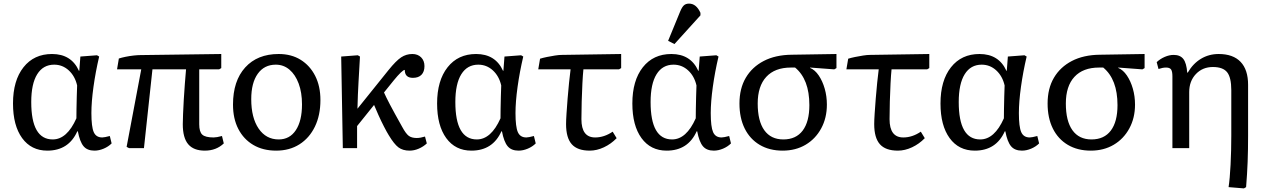

<svg xmlns="http://www.w3.org/2000/svg" viewBox="-20 -820 6994 1063"><path d="M242 14Q153 14 102.5 -55.5Q52 -125 52 -247Q52 -374 110 -447.5Q168 -521 268 -521Q375 -521 417 -428H419L425 -507L517 -514L529 -507Q509 -422 497.5 -339Q486 -256 486 -194Q486 -118 499 -88.5Q512 -59 546 -59Q552 -59 562.5 -61Q573 -63 588 -67L598 -26Q580 -8 554 3Q528 14 503 14Q463 14 442.5 -10.5Q422 -35 411 -93H408Q360 14 242 14ZM272 -48Q351 -48 403 -165Q403 -182 403.5 -215.5Q404 -249 405 -285.5Q406 -322 407 -347Q395 -399 360.5 -430.5Q326 -462 280 -462Q219 -462 186 -409Q153 -356 153 -255Q153 -48 272 -48Z M1114 14Q1052 14 1022 -21.5Q992 -57 992 -132Q992 -152 993.5 -188.5Q995 -225 997.5 -269Q1000 -313 1003.5 -357Q1007 -401 1010 -436H824L777 0H694L681 -7L762 -436H628L638 -496Q653 -501 675 -505.5Q697 -510 719.5 -512.5Q742 -515 757 -515L1205 -521V-443L1193 -436H1083V-132Q1083 -90 1100 -74.5Q1117 -59 1163 -59Q1179 -59 1209 -67L1219 -26Q1177 14 1114 14Z M1509 14Q1436 14 1382.5 -17.5Q1329 -49 1299.5 -106Q1270 -163 1270 -241Q1270 -372 1337.5 -446.5Q1405 -521 1523 -521Q1593 -521 1644.5 -489Q1696 -457 1725 -400Q1754 -343 1754 -266Q1754 -182 1723.5 -119Q1693 -56 1638 -21Q1583 14 1509 14ZM1523 -48Q1584 -48 1618 -99.5Q1652 -151 1652 -242Q1652 -308 1633.5 -357.5Q1615 -407 1582.5 -434.5Q1550 -462 1507 -462Q1443 -462 1407 -411.5Q1371 -361 1371 -271Q1371 -168 1412 -108Q1453 -48 1523 -48Z M2248 14Q2210 14 2186 -4Q2162 -22 2132 -72Q2122 -88 2106 -119Q2090 -150 2075 -183.5Q2060 -217 2051 -239L1957 -122V0H1878L1869 -507L1961 -514L1973 -507Q1969 -433 1965 -366.5Q1961 -300 1959 -218L2131 -432Q2173 -484 2201 -502.5Q2229 -521 2263 -521Q2293 -521 2311.5 -502.5Q2330 -484 2330 -454Q2330 -423 2313.5 -406Q2297 -389 2266 -389Q2221 -389 2221 -433Q2214 -433 2198 -417.5Q2182 -402 2160 -375L2106 -308Q2117 -283 2139 -241Q2161 -199 2207 -117Q2227 -80 2243 -68Q2259 -56 2287 -56Q2307 -56 2333 -64L2343 -26Q2324 -8 2298.5 3Q2273 14 2248 14Z M2590 14Q2501 14 2450.5 -55.5Q2400 -125 2400 -247Q2400 -374 2458 -447.5Q2516 -521 2616 -521Q2723 -521 2765 -428H2767L2773 -507L2865 -514L2877 -507Q2857 -422 2845.5 -339Q2834 -256 2834 -194Q2834 -118 2847 -88.5Q2860 -59 2894 -59Q2900 -59 2910.5 -61Q2921 -63 2936 -67L2946 -26Q2928 -8 2902 3Q2876 14 2851 14Q2811 14 2790.5 -10.5Q2770 -35 2759 -93H2756Q2708 14 2590 14ZM2620 -48Q2699 -48 2751 -165Q2751 -182 2751.5 -215.5Q2752 -249 2753 -285.5Q2754 -322 2755 -347Q2743 -399 2708.5 -430.5Q2674 -462 2628 -462Q2567 -462 2534 -409Q2501 -356 2501 -255Q2501 -48 2620 -48Z M3245 14Q3177 14 3145.5 -21.5Q3114 -57 3114 -133Q3114 -154 3116.5 -191.5Q3119 -229 3122.5 -274Q3126 -319 3130.5 -362Q3135 -405 3139 -436H2960L2970 -495Q2986 -500 3008 -504.5Q3030 -509 3052.5 -512.5Q3075 -516 3089 -516L3419 -521V-443L3407 -436H3210Q3207 -407 3204.5 -359Q3202 -311 3200.5 -257.5Q3199 -204 3199 -160Q3199 -59 3275 -59Q3325 -59 3372 -91L3394 -55Q3363 -23 3323.5 -4.5Q3284 14 3245 14Z M3671 14Q3582 14 3531.5 -55.5Q3481 -125 3481 -247Q3481 -374 3539 -447.5Q3597 -521 3697 -521Q3804 -521 3846 -428H3848L3854 -507L3946 -514L3958 -507Q3938 -422 3926.5 -339Q3915 -256 3915 -194Q3915 -118 3928 -88.5Q3941 -59 3975 -59Q3981 -59 3991.5 -61Q4002 -63 4017 -67L4027 -26Q4009 -8 3983 3Q3957 14 3932 14Q3892 14 3871.5 -10.5Q3851 -35 3840 -93H3837Q3789 14 3671 14ZM3701 -48Q3780 -48 3832 -165Q3832 -182 3832.5 -215.5Q3833 -249 3834 -285.5Q3835 -322 3836 -347Q3824 -399 3789.5 -430.5Q3755 -462 3709 -462Q3648 -462 3615 -409Q3582 -356 3582 -255Q3582 -48 3701 -48ZM3714 -576 3679 -594 3746 -757Q3756 -781 3766.5 -790.5Q3777 -800 3795 -800Q3835 -800 3858 -749V-735Z M4313 14Q4240 14 4186 -18Q4132 -50 4103 -108.5Q4074 -167 4074 -247Q4074 -330 4109 -389.5Q4144 -449 4208.5 -482.5Q4273 -516 4363 -517L4611 -521V-443L4599 -436L4465 -446V-444Q4492 -433 4513 -402Q4534 -371 4546 -329Q4558 -287 4558 -241Q4558 -167 4526.5 -109Q4495 -51 4440 -18.5Q4385 14 4313 14ZM4317 -48Q4387 -48 4424 -97Q4461 -146 4461 -238Q4461 -381 4382 -446H4359Q4270 -446 4222.5 -394.5Q4175 -343 4175 -247Q4175 -150 4211.5 -99Q4248 -48 4317 -48Z M4951 14Q4883 14 4851.5 -21.5Q4820 -57 4820 -133Q4820 -154 4822.5 -191.5Q4825 -229 4828.5 -274Q4832 -319 4836.5 -362Q4841 -405 4845 -436H4666L4676 -495Q4692 -500 4714 -504.5Q4736 -509 4758.5 -512.5Q4781 -516 4795 -516L5125 -521V-443L5113 -436H4916Q4913 -407 4910.5 -359Q4908 -311 4906.5 -257.5Q4905 -204 4905 -160Q4905 -59 4981 -59Q5031 -59 5078 -91L5100 -55Q5069 -23 5029.5 -4.5Q4990 14 4951 14Z M5377 14Q5288 14 5237.5 -55.5Q5187 -125 5187 -247Q5187 -374 5245 -447.5Q5303 -521 5403 -521Q5510 -521 5552 -428H5554L5560 -507L5652 -514L5664 -507Q5644 -422 5632.5 -339Q5621 -256 5621 -194Q5621 -118 5634 -88.5Q5647 -59 5681 -59Q5687 -59 5697.5 -61Q5708 -63 5723 -67L5733 -26Q5715 -8 5689 3Q5663 14 5638 14Q5598 14 5577.5 -10.5Q5557 -35 5546 -93H5543Q5495 14 5377 14ZM5407 -48Q5486 -48 5538 -165Q5538 -182 5538.5 -215.5Q5539 -249 5540 -285.5Q5541 -322 5542 -347Q5530 -399 5495.5 -430.5Q5461 -462 5415 -462Q5354 -462 5321 -409Q5288 -356 5288 -255Q5288 -48 5407 -48Z M6019 14Q5946 14 5892 -18Q5838 -50 5809 -108.5Q5780 -167 5780 -247Q5780 -330 5815 -389.5Q5850 -449 5914.5 -482.5Q5979 -516 6069 -517L6317 -521V-443L6305 -436L6171 -446V-444Q6198 -433 6219 -402Q6240 -371 6252 -329Q6264 -287 6264 -241Q6264 -167 6232.5 -109Q6201 -51 6146 -18.5Q6091 14 6019 14ZM6023 -48Q6093 -48 6130 -97Q6167 -146 6167 -238Q6167 -381 6088 -446H6065Q5976 -446 5928.5 -394.5Q5881 -343 5881 -247Q5881 -150 5917.5 -99Q5954 -48 6023 -48Z M6867 223 6782 216Q6789 170 6793 92.5Q6797 15 6797 -70V-321Q6797 -391 6774 -420Q6751 -449 6695 -449Q6638 -449 6601 -410Q6564 -371 6564 -310V0H6471V-397Q6471 -425 6463.5 -435.5Q6456 -446 6436 -446Q6417 -446 6394 -438L6384 -476Q6403 -494 6428.5 -505Q6454 -516 6478 -516Q6514 -516 6531.5 -493.5Q6549 -471 6553 -418H6556Q6585 -468 6629 -494.5Q6673 -521 6727 -521Q6807 -521 6848.5 -477.5Q6890 -434 6890 -350V-70Q6890 10 6887.5 76Q6885 142 6879 216Z"/></svg>

Font: Text Regular
Style: Regular
Weight: 400
Designer: Latin by Veronika Burian and Jose Scaglione. Greek by Irene Vlachou. Cyrillic by Vera Evstafieva.
Foundry: TypeTogether
Version: Version 3.002